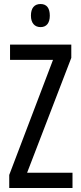

<svg xmlns="http://www.w3.org/2000/svg" viewBox="-20 -936 401 956"><path d="M182 -916C151 -916 134 -896 134 -858C134 -822 152 -801 182 -801C212 -801 228 -822 228 -858C228 -895 213 -916 182 -916ZM341 0V-76H115L335 -648V-714H30V-638H244L26 -65V0Z"/></svg>

Font: Noto Sans Myanmar UI ExtraCondensed
Style: Regular
Weight: 400
Width: 2
Designer: Monotype Design Team
Foundry: Monotype Imaging Inc.
Version: Version 2.103